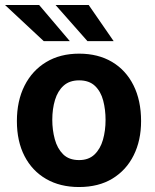

<svg xmlns="http://www.w3.org/2000/svg" viewBox="-30 -743 626 773"><path d="M288 10Q212 10 155.8 -22.5Q99.5 -55 68.8 -114.5Q38 -174 38 -255.5Q38 -337 68.8 -398Q99.5 -459 155.8 -493Q212 -527 288.5 -527Q365 -527 421 -493.8Q477 -460.5 507.5 -399.5Q538 -338.5 538 -255.5Q538 -177.5 508.2 -117.8Q478.5 -58 422.8 -24Q367 10 288 10ZM288.5 -98.5Q327 -98.5 350.5 -121Q374 -143.5 384.5 -180.2Q395 -217 395 -260.5Q395 -301.5 385.5 -338Q376 -374.5 352.5 -397Q329 -419.5 288.5 -419.5Q250 -419.5 226.2 -398.2Q202.5 -377 191.5 -340.8Q180.5 -304.5 180.5 -260.5Q180.5 -220 190.5 -182.8Q200.5 -145.5 224 -122Q247.5 -98.5 288.5 -98.5ZM146 -577.5 -10 -723H127.5L251 -577.5ZM322 -577.5 193.5 -723H327L427.5 -577.5Z"/></svg>

Font: Public Sans Thin
Style: Bold
Weight: 700
Version: Version 2.001